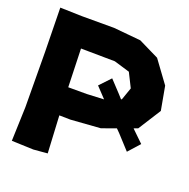

<svg xmlns="http://www.w3.org/2000/svg" viewBox="-120 -779 882 897"><g transform="rotate(20 321.0 -331.0)"><path d="M371.1 -436.5 320.3 -382.8 369.1 -331.1 284.2 -327.1H192.4L186.5 -517.6L355.5 -515.6L433.6 -492.2L468.8 -421.9L447.3 -360.4L443.4 -358.4L426.8 -377ZM30.3 -664.1 34.2 -446.3 36.1 -170.9 30.3 -2 138.7 2 208 -3.9 198.2 -189.5 253.9 -188.5 401.4 -199.2 471.7 -224.6 488.3 -208 552.7 -137.7 603.5 -194.3 544.9 -251 565.4 -258.8 636.7 -371.1 615.2 -489.3 535.2 -598.6 433.6 -648.4 298.8 -661.1H138.7Z"/></g></svg>

Font: MaokenAssortedSans-TC
Style: Regular
Weight: 500
Version: Version 0.83